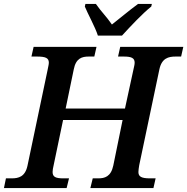

<svg xmlns="http://www.w3.org/2000/svg" viewBox="-30 -951 947 971"><path d="M465 -771H587C630 -818 690 -882 735 -918L738 -931H668C624 -899 576 -858 536 -827C508 -868 481 -893 455 -931H402L399 -918C412 -885 452 -813 465 -771ZM-10 0H307L319 -49H290C252 -49 236 -56 236 -81C236 -90 238 -102 241 -114L289 -344H590L543 -114C531 -57 499 -49 467 -49H439L427 0H746L757 -49H728C685 -49 670 -58 670 -81C670 -90 672 -102 674 -115L776 -600C788 -657 822 -665 858 -665H886L897 -714H578L567 -665H596C634 -665 651 -658 651 -634C651 -625 648 -614 645 -600L602 -402H302L343 -600C354 -657 385 -665 419 -665H447L458 -714H140L129 -665H157C200 -665 217 -658 217 -634C217 -626 214 -614 210 -594L109 -113C97 -57 64 -49 29 -49H0Z"/></svg>

Font: Noto Serif Semi
Style: Italic
Weight: 600
Italic angle: -12°
Designer: Monotype Design Team
Foundry: Monotype Imaging Inc.
Version: Version 1.901